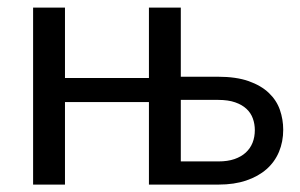

<svg xmlns="http://www.w3.org/2000/svg" viewBox="-20 -498 810 518"><path d="M467.8 -477.5V-291H567.9Q617.2 -291 650.9 -279.1Q684.6 -267.1 705.3 -247.3Q726.1 -227.5 735.1 -201.7Q744.1 -175.8 744.1 -147.9Q744.1 -115.7 732.7 -88.4Q721.2 -61 699 -41.5Q676.8 -22 644.3 -11Q611.8 0 569.8 0H381.8V-222.7H155.3V0H69.3V-477.5H155.3V-287.6H381.8V-477.5ZM467.8 -228.5V-62.5H569.3Q594.2 -62.5 612.5 -68.8Q630.9 -75.2 643.1 -86.4Q655.3 -97.7 661.4 -113Q667.5 -128.4 667.5 -147Q667.5 -163.6 662.1 -178.5Q656.7 -193.4 645 -204.3Q633.3 -215.3 614.5 -221.9Q595.7 -228.5 568.4 -228.5Z"/></svg>

Font: Carlito
Style: Regular
Weight: 400
Designer: Lukasz Dziedzic
Foundry: tyPoland Lukasz Dziedzic
Version: Version 1.104